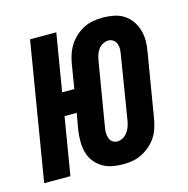

<svg xmlns="http://www.w3.org/2000/svg" viewBox="-101 -610 686 700"><g transform="rotate(-15 242.0 -260.0)"><path d="M280 8Q259 8 239 4Q219 0 202 -10.5Q185 -21 173 -37Q161 -53 156 -72.5Q151 -92 151 -113Q151 -134 154 -155L165 -217H119L83 0H-16L70 -520H169L133 -303H179L194 -395Q197 -413 203 -430.5Q209 -448 219 -463.5Q229 -479 243.5 -492Q258 -505 275 -513.5Q292 -522 310 -525Q328 -528 345 -528Q367 -528 387.5 -524Q408 -520 424.5 -509.5Q441 -499 452.5 -483Q464 -467 470 -447.5Q476 -428 476 -407Q476 -386 472 -365L432 -125Q429 -107 423.5 -89.5Q418 -72 408 -56.5Q398 -41 383 -28Q368 -15 351 -6.5Q334 2 316 5Q298 8 280 8ZM282 -78Q292 -78 302 -83.5Q312 -89 319 -98Q326 -107 330 -117.5Q334 -128 336 -139L375 -379Q377 -390 377.5 -400.5Q378 -411 374.5 -420.5Q371 -430 363 -436Q355 -442 345 -442Q334 -442 323.5 -436.5Q313 -431 306.5 -422Q300 -413 296.5 -402.5Q293 -392 291 -381L251 -141Q249 -130 249 -119.5Q249 -109 252 -99.5Q255 -90 263 -84Q271 -78 282 -78Z"/></g></svg>

Font: Iosevka Curly Semibold
Style: Italic
Weight: 600
Italic angle: -9°
Monospace: yes
Designer: Belleve Invis
Foundry: Belleve Invis
Version: Version 22.1.2; ttfautohint (v1.8.4)